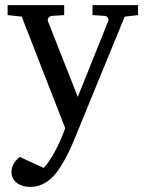

<svg xmlns="http://www.w3.org/2000/svg" viewBox="-20 -502 570 751"><path d="M467.8 -437 275.9 30.8Q271 43 262.2 63.5Q253.4 84 241.5 107.2Q229.5 130.4 215.1 152.8Q200.7 175.3 185.1 190.9Q167 209 145.3 219Q123.5 229 98.1 229Q80.6 229 66.9 224.4Q53.2 219.7 43.9 211.9Q34.7 204.1 29.8 193.6Q24.9 183.1 24.9 171.9Q24.9 154.8 32.5 140.4Q40 126 57.1 111.8L150.9 154.8Q163.1 142.6 175.8 122.8Q188.5 103 199.7 81.1Q210.9 59.1 220.2 37.4Q229.5 15.6 234.9 -1L64.9 -437L9.8 -442.9V-481.9H231V-442.9L183.1 -439.9Q174.8 -439 169.9 -432.6Q165 -426.3 168 -418L284.2 -123L402.8 -418Q406.2 -425.8 401.9 -432.4Q397.5 -439 389.2 -439.9L341.8 -442.9V-481.9H520V-442.9Z"/></svg>

Font: BabelStone Ogham Bound
Style: Italic
Weight: 400
Italic angle: -30°
Designer: Andrew West
Foundry: BabelStone
Version: Version 2.02 March 14, 2022